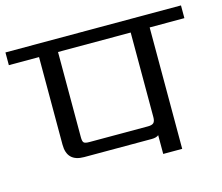

<svg xmlns="http://www.w3.org/2000/svg" viewBox="-111 -741 996 860"><g transform="rotate(-15 387.0 -311.0)"><path d="M545 -171V-563H208V-168Q208 -148 214 -142.5Q220 -137 239 -137H511Q530 -137 537.5 -144.5Q545 -152 545 -171ZM794 -622V-563H633V0H545V-87Q534 -78 513 -78H199Q120 -78 120 -157V-563H-20V-622Z"/></g></svg>

Font: Sarpanch
Style: Regular
Weight: 400
Designer: Manushi Parikh (Devanagari and Latin), Jyotish Sonowal (Devanagari)
Foundry: Indian Type Foundry
Version: Version 2.004;PS 1.0;hotconv 1.0.78;makeotf.lib2.5.61930; tt